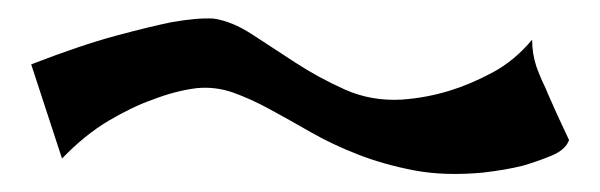

<svg xmlns="http://www.w3.org/2000/svg" viewBox="-20 -421 666 213"><path d="M14.6 -349.6Q70.3 -371.1 108.4 -381.3Q146.5 -391.6 170.9 -396.5Q199.2 -401.4 216.8 -400.4Q237.3 -397.5 259.8 -382.8Q282.2 -368.2 307.6 -351.6Q333 -335 362.3 -321.8Q391.6 -308.6 425.8 -310.5Q453.1 -312.5 478.5 -320.3Q501 -327.1 525.9 -340.3Q550.8 -353.5 570.3 -377Q570.3 -361.3 575.2 -346.7Q578.1 -338.9 581.1 -332Q585 -324.2 588.9 -314.5Q592.8 -305.7 598.1 -293.9Q603.5 -282.2 611.3 -265.6Q607.4 -254.9 592.3 -248.5Q577.1 -242.2 560.5 -237.3Q541 -232.4 515.6 -229.5Q473.6 -225.6 439.9 -231.9Q406.2 -238.3 377.4 -249.5Q348.6 -260.7 324.7 -274.4Q300.8 -288.1 279.3 -299.8Q257.8 -311.5 238.3 -318.4Q218.8 -325.2 198.2 -323.2Q174.8 -320.3 149.4 -310.5Q127 -302.7 100.6 -287.1Q74.2 -271.5 48.8 -245.1Z"/></svg>

Font: Lakki Reddy
Style: Regular
Weight: 400
Designer: Appaji Ambarisha Darbha
Version: Version 1.0.4; ttfautohint (v1.2.42-39fb)